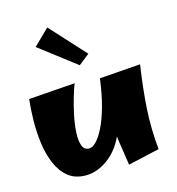

<svg xmlns="http://www.w3.org/2000/svg" viewBox="-116 -871 912 992"><g transform="rotate(-15 340.5 -375.0)"><path d="M224 18Q166 18 129 -12Q92 -42 70.5 -92.5Q49 -143 41 -203.5Q33 -264 34 -325.5Q35 -387 41 -439L289 -457Q279 -432 266.5 -390Q254 -348 244 -300.5Q234 -253 231.5 -210Q229 -167 238.5 -139.5Q248 -112 275 -112Q293 -112 313.5 -133Q334 -154 355 -196Q376 -238 393.5 -301Q411 -364 422 -448L459 -276Q459 -224 445.5 -179Q432 -134 409 -97.5Q386 -61 356 -35.5Q326 -10 292 4Q258 18 224 18ZM452 22Q441 -46 433 -102.5Q425 -159 421.5 -212Q418 -265 418 -322Q418 -379 422 -448L641 -464Q622 -338 615.5 -232Q609 -126 620 -16ZM339 -540 143 -690 227 -772 397 -586Z"/></g></svg>

Font: Marhey
Style: Bold
Weight: 700
Designer: Nur Syamsi & Bustanul Arifin
Foundry: Namelatype
Version: Version 1.000